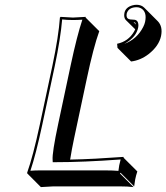

<svg xmlns="http://www.w3.org/2000/svg" viewBox="-20 -718 692 798"><path d="M548.3 -698.2Q567.9 -697.8 579.6 -686L636.2 -629.4Q657.2 -607.4 649.4 -568.4Q640.6 -526.9 597.7 -493.2Q564 -467.3 524.9 -462.4L468.3 -519L466.8 -536.1Q513.7 -545.9 537.6 -587.4Q540 -592.3 542 -596.2L502.4 -635.3Q493.7 -645.5 497.1 -664.1Q502 -688 530.8 -695.8Q539.6 -698.2 548.3 -698.2ZM545.4 -615.7Q543.9 -620.6 542 -623.5Q538.6 -626 535.2 -626ZM271.5 -54.7Q322.3 -55.7 377.7 -58.6Q433.1 -61.5 462.9 -64L493.2 -65.9L494.1 -62L550.8 -5.4Q545.4 10.7 542 27.3Q541.5 31.2 537.6 56.6L481 0L478.5 2.9L535.2 59.6Q511.2 56.6 475.6 56.6H202.6L149.9 59.6L93.3 2.9L92.8 0Q117.2 -68.4 145.5 -200.2L197.8 -444.8Q223.6 -567.4 229 -645L231.9 -647.9Q233.9 -647.9 283.2 -645L335.9 -647.9V-645L392.6 -588.4Q368.2 -521 340.3 -388.7L288.1 -143.6Q278.3 -97.7 271.5 -54.7ZM221.7 -202.1 273.9 -447.3Q300.3 -570.8 322.3 -636.2Q303.7 -634.8 283.2 -634.8Q257.8 -634.8 238.3 -637.2Q231.9 -559.6 207.5 -442.9L155.3 -197.8Q128.9 -75.2 106.4 -8.3Q125.5 -9.8 146 -9.8H418.9Q449.2 -9.8 472.2 -7.8Q474.6 -26.4 475.6 -31.2Q478 -42 481.4 -55.2Q328.6 -43.9 208.5 -43.9H199.2L198.7 -53.2Q196.3 -82.5 221.7 -202.1ZM548.3 -688Q516.6 -688 507.8 -665Q507.3 -663.1 506.8 -662.1Q502.9 -643.6 515.6 -638.7Q519 -637.7 521.5 -637.2Q527.8 -636.2 535.2 -636.2Q555.7 -636.2 555.2 -610.8Q555.2 -606.4 554.2 -603Q546.4 -565.9 504.9 -540.5Q500 -537.6 496.6 -535.6Q549.3 -555.2 575.2 -606Q581.1 -617.7 583 -627Q591.8 -668.9 565.9 -683.6Q561 -686 557.1 -687Q552.2 -688 548.3 -688Z"/></svg>

Font: Linux Biolinum Shadow O
Style: Italic
Weight: 400
Italic angle: -12°
Designer: Philipp H. Poll
Foundry: Philipp H. Poll
Version: Version 0.6.2